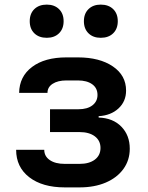

<svg xmlns="http://www.w3.org/2000/svg" viewBox="-20 -806 640 833"><path d="M261 7Q164 7 107 -37Q50 -81 50 -156H172Q172 -128 196 -111.5Q220 -95 261 -95H325Q367 -95 391.5 -113.5Q416 -132 416 -164Q416 -196 391.5 -214.5Q367 -233 325 -233H197V-332H320Q359 -332 381 -349Q403 -366 403 -394Q403 -424 380 -440.5Q357 -457 318 -457H268Q231 -457 208.5 -442.5Q186 -428 186 -403H63Q64 -474 119 -515.5Q174 -557 268 -557H318Q412 -557 469.5 -518Q527 -479 527 -413Q527 -366 494 -335.5Q461 -305 408 -302V-296Q470 -294 506.5 -256.5Q543 -219 543 -161Q543 -111 515.5 -73Q488 -35 439 -14Q390 7 325 7ZM417 -642Q384 -642 364 -661.5Q344 -681 344 -714Q344 -747 364 -766.5Q384 -786 417 -786Q451 -786 471 -766.5Q491 -747 491 -714Q491 -681 471 -661.5Q451 -642 417 -642ZM183 -642Q149 -642 129 -661.5Q109 -681 109 -714Q109 -747 129 -766.5Q149 -786 183 -786Q216 -786 236 -766.5Q256 -747 256 -714Q256 -681 236 -661.5Q216 -642 183 -642Z"/></svg>

Font: Pitagon Sans Mono
Style: Bold
Weight: 700
Monospace: yes
Designer: Travis Tran
Foundry: Pitagon
Version: Version 1.001; ttfautohint (v1.8.4.7-5d5b);gftools[0.9.26]